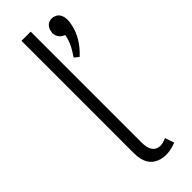

<svg xmlns="http://www.w3.org/2000/svg" viewBox="-242 -725 750 750"><g transform="rotate(-45 132.5 -350.5)"><path d="M163.1 6.8Q189.5 6.8 219.7 -4.9L207 -43Q186.5 -34.2 171.9 -34.2Q130.9 -36.1 129.9 -92.8V-708H79.1V-86.9Q79.1 -13.7 135.7 2.9Q148.4 6.8 163.1 6.8ZM264.6 -637.7Q264.6 -675.8 236.3 -684.6Q230.5 -686.5 225.6 -686.5Q198.2 -686.5 188.5 -660.2Q186.5 -651.4 185.5 -643.6Q187.5 -613.3 215.8 -603.5Q210.9 -566.4 176.8 -517.6L195.3 -502.9Q249 -551.8 261.7 -614.3Q264.6 -627 264.6 -637.7Z"/></g></svg>

Font: Yaldevi Colombo Light
Style: Regular
Weight: 300
Designer: Sol Matas, Denzil Rajitha, Kosala Senevirathne and Pathum Egodawatta
Foundry: Mooniak
Version: Version 1.020 ; ttfautohint (v1.6)